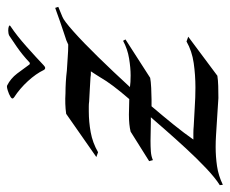

<svg xmlns="http://www.w3.org/2000/svg" viewBox="-82 -595 670 560"><g transform="rotate(-90 253.0 -315.0)"><path d="M284 -629Q304 -619 318.5 -600Q333 -581 345 -564Q346 -563 348 -563Q350 -563 351 -564Q372 -584 396.5 -601Q421 -618 429 -623Q435 -626 444 -626Q452 -626 456.5 -624Q461 -622 456 -619Q429 -601 397 -572.5Q365 -544 343 -523Q334 -514 329 -522Q318 -545 296.5 -568.5Q275 -592 249 -609Q242 -614 250 -619Q258 -624 269.5 -627.5Q281 -631 284 -629ZM-6 0 -7 -9Q14 -22 42.5 -49Q71 -76 100 -107.5Q129 -139 153.5 -167Q178 -195 191 -210H179Q164 -210 150 -210.5Q136 -211 122 -211Q106 -211 91.5 -210Q77 -209 66 -204L63 -215L149 -269Q169 -274 199 -274Q210 -274 221 -273.5Q232 -273 244 -273Q289 -325 307 -357Q312 -365 316.5 -372Q321 -379 325 -385Q321 -385 317 -385Q313 -385 308 -386Q292 -387 274 -388Q256 -389 237 -390Q230 -391 223 -391Q216 -391 208 -391Q178 -391 147.5 -385.5Q117 -380 89 -364L75 -369L201 -457Q215 -459 230 -459.5Q245 -460 261 -459Q277 -459 294 -458Q311 -457 327 -455Q347 -454 366 -452.5Q385 -451 403 -451Q408 -453 412 -455Q416 -457 420 -458Q425 -460 439.5 -464.5Q454 -469 470.5 -475Q487 -481 498.5 -485Q510 -489 510 -489L513 -480L484 -468Q473 -464 441 -435.5Q409 -407 366.5 -363.5Q324 -320 279 -271Q285 -270 294 -269.5Q303 -269 313 -269Q335 -269 362.5 -273.5Q390 -278 414 -291L418 -284L306 -212Q296 -210 276.5 -209Q257 -208 243 -208H223Q194 -174 169 -143Q144 -112 126 -86Q135 -86 145 -86Q155 -86 165 -85Q191 -84 220 -82Q249 -80 278 -80Q314 -80 349 -85Q384 -90 412 -106L426 -101L312 -16Q299 -14 282 -13.5Q265 -13 247 -13Q228 -14 208.5 -15.5Q189 -17 169 -18Q153 -19 137 -20Q121 -21 104 -21Q76 -21 48.5 -17Q21 -13 -6 0Z"/></g></svg>

Font: Kings
Style: Regular
Weight: 400
Designer: Robert E. Leuschke
Foundry: Robert E. Leuschke
Version: Version 1.010; ttfautohint (v1.8.3)